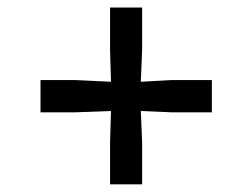

<svg xmlns="http://www.w3.org/2000/svg" viewBox="-20 -570 673 512"><path d="M88 -356.5H181L276 -352L273.5 -436V-550H359V-436L355.5 -352L437.5 -356.5H545V-270.5H437.5L355.5 -274L359 -191.5V-78.5H273.5V-191.5L276 -274L181 -270.5H88Z"/></svg>

Font: Merriweather Text
Style: Bold
Weight: 700
Designer: Eben Sorkin
Foundry: Eben Sorkin
Version: Version 2.100